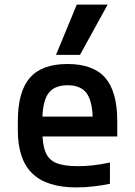

<svg xmlns="http://www.w3.org/2000/svg" viewBox="-20 -810 590 840"><path d="M315 10Q184 10 121 -51.5Q58 -113 58 -240V-280Q58 -409 110.5 -469.5Q163 -530 275 -530Q388 -530 440.5 -469.5Q493 -409 493 -280V-213H115V-300H411L386 -271V-276Q386 -363 360.5 -400Q335 -437 276 -437Q216 -437 190.5 -400Q165 -363 165 -276V-245Q165 -181 178.5 -146Q192 -111 226 -97Q260 -83 321 -83Q353 -83 385.5 -86.5Q418 -90 461 -99V-6Q428 1 389.5 5.5Q351 10 315 10ZM330 -570H225L316 -790H451Z"/></svg>

Font: M PLUS Code Latin SemiExpanded Medium
Style: Regular
Weight: 500
Width: 6
Designer: Coji Morishita
Foundry: UNDERFOREST DESIGN
Version: Version 1.002; ttfautohint (v1.8.3)